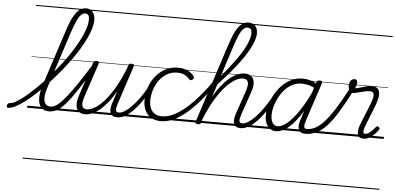

<svg xmlns="http://www.w3.org/2000/svg" viewBox="-281 -1199 3866 1879"><g transform="rotate(5 1652.0 -259.5)"><path d="M-183 17Q-194 17 -197.5 9.5Q-201 2 -198.5 -7Q-196 -16 -188.5 -23.5Q-181 -31 -169 -31Q-147 -31 -110 -52Q-73 -73 -27 -110.5Q19 -148 71 -198.5Q123 -249 176.5 -308.5Q230 -368 281.5 -432.5Q333 -497 377 -562.5Q421 -628 455 -691.5Q489 -755 508.5 -811.5Q528 -868 528 -914Q528 -925 536 -930.5Q544 -936 554.5 -936Q565 -936 573 -930.5Q581 -925 581 -914Q581 -867 561 -807.5Q541 -748 505.5 -682Q470 -616 422.5 -546.5Q375 -477 320 -409Q265 -341 207.5 -278Q150 -215 93 -161.5Q36 -108 -16 -67.5Q-68 -27 -111 -5Q-154 17 -183 17ZM215 17Q165 17 138 -14Q111 -45 110 -102Q109 -159 133 -234L315 -791Q353 -910 395 -964.5Q437 -1019 491 -1019Q521 -1019 541 -1005Q561 -991 571 -967.5Q581 -944 581 -914Q581 -901 573 -895Q565 -889 554.5 -889Q544 -889 536 -895Q528 -901 528 -914Q528 -931 524 -943Q520 -955 511 -962Q502 -969 487 -969Q466 -969 446 -949Q426 -929 406 -885Q386 -841 362 -769L185 -225Q163 -160 161.5 -117Q160 -74 177 -52.5Q194 -31 228 -31Q239 -31 243.5 -23.5Q248 -16 246 -7Q244 2 236 9.5Q228 17 215 17ZM0 490H394V500H0ZM0 -20H394V0H0ZM0 -505H394V-500H0ZM0 -1010H394V-1000H0Z M216 17Q205 17 200 9.5Q195 2 196.5 -7Q198 -16 206.5 -23.5Q215 -31 230 -31Q258 -31 291 -54.5Q324 -78 367.5 -130Q411 -182 469 -267Q527 -352 604 -476Q610 -486 619.5 -485Q629 -484 634.5 -476Q640 -468 634 -459Q549 -318 488 -225.5Q427 -133 381 -80Q335 -27 296 -5Q257 17 216 17ZM394 490V500ZM394 -20V0ZM394 -505V-500ZM394 -1010V-1000Z M571 15Q535 15 510.5 -3.5Q486 -22 481 -61.5Q476 -101 496 -164L606 -494Q610 -506 616.5 -510.5Q623 -515 636 -515Q653 -515 659 -509Q665 -503 661 -491L551 -160Q537 -119 535.5 -91Q534 -63 546.5 -49Q559 -35 585 -35Q617 -35 658 -58Q699 -81 745.5 -131Q792 -181 840.5 -261Q889 -341 937 -457L950 -497Q954 -509 960 -513.5Q966 -518 980 -518Q996 -518 1002.5 -512.5Q1009 -507 1005 -495L881 -117Q866 -71 869 -51Q872 -31 900 -31Q910 -31 914 -23.5Q918 -16 916.5 -7Q915 2 907.5 9.5Q900 17 886 17Q858 17 842 7Q826 -3 819.5 -20.5Q813 -38 815 -62.5Q817 -87 826 -116L867 -242Q828 -172 788 -123Q748 -74 709.5 -43.5Q671 -13 636 1Q601 15 571 15ZM394 490H1065V500H394ZM394 -20H1065V0H394ZM394 -505H1065V-500H394ZM394 -1010H1065V-1000H394Z M886 17Q875 17 870 9.5Q865 2 866.5 -7Q868 -16 876.5 -23.5Q885 -31 900 -31Q925 -31 957 -51Q989 -71 1024.5 -108Q1060 -145 1096.5 -195.5Q1133 -246 1167 -307Q1172 -316 1181 -315Q1190 -314 1196 -307.5Q1202 -301 1197 -292Q1160 -222 1121 -165Q1082 -108 1042 -67.5Q1002 -27 963 -5Q924 17 886 17ZM1064 490V500ZM1064 -20V0ZM1064 -505V-500ZM1064 -1010V-1000Z M1317 17Q1231 17 1185 -35Q1139 -87 1139 -175Q1139 -241 1160.5 -302.5Q1182 -364 1222 -413Q1262 -462 1317 -490.5Q1372 -519 1439 -519Q1495 -519 1536 -498.5Q1577 -478 1597 -447Q1603 -438 1601.5 -431Q1600 -424 1590 -415Q1579 -408 1571 -408Q1563 -408 1556 -416Q1537 -439 1509 -454.5Q1481 -470 1433 -470Q1378 -470 1334.5 -444Q1291 -418 1259.5 -375Q1228 -332 1211.5 -279.5Q1195 -227 1195 -174Q1195 -130 1209.5 -98Q1224 -66 1252 -48.5Q1280 -31 1322 -31Q1333 -31 1337.5 -23.5Q1342 -16 1341 -6.5Q1340 3 1333.5 10Q1327 17 1317 17ZM1065 490H1600V500H1065ZM1065 -20H1600V0H1065ZM1065 -505H1600V-500H1065ZM1065 -1010H1600V-1000H1065Z M1317 17Q1307 17 1302 10Q1297 3 1298 -6.5Q1299 -16 1305.5 -23.5Q1312 -31 1323 -31Q1390 -31 1467 -76.5Q1544 -122 1626 -207.5Q1708 -293 1791 -412Q1801 -428 1809 -424Q1817 -420 1819 -407Q1821 -394 1813 -382Q1747 -285 1681.5 -210Q1616 -135 1553.5 -84.5Q1491 -34 1432 -8.5Q1373 17 1317 17ZM1600 490V500ZM1600 -20V0ZM1600 -505V-500ZM1600 -1010V-1000Z M2097 17Q2070 17 2054.5 7Q2039 -3 2032.5 -21Q2026 -39 2028.5 -63.5Q2031 -88 2040 -117L2118 -344Q2132 -386 2133 -413.5Q2134 -441 2121 -455Q2108 -469 2079 -469Q2047 -469 2005.5 -445.5Q1964 -422 1916.5 -372Q1869 -322 1819.5 -241Q1770 -160 1722 -44L1731 -134Q1776 -238 1823.5 -311.5Q1871 -385 1919 -431Q1967 -477 2011 -498Q2055 -519 2093 -519Q2131 -519 2156.5 -500.5Q2182 -482 2187.5 -442.5Q2193 -403 2171 -340L2095 -118Q2079 -72 2082 -51.5Q2085 -31 2111 -31Q2121 -31 2125.5 -23.5Q2130 -16 2128.5 -7Q2127 2 2119 9.5Q2111 17 2097 17ZM1680 15Q1668 15 1660 10Q1652 5 1655 -6L1911 -791Q1949 -910 1990.5 -964.5Q2032 -1019 2087 -1019Q2117 -1019 2137 -1006.5Q2157 -994 2167.5 -972Q2178 -950 2178 -921Q2178 -899 2171 -871.5Q2164 -844 2150 -812Q2136 -780 2115.5 -744Q2095 -708 2067 -667.5Q2039 -627 2004 -582.5Q1969 -538 1926.5 -489.5Q1884 -441 1835 -388L1710 -4Q1706 6 1700.5 10.5Q1695 15 1680 15ZM1862 -474Q1906 -525 1942 -571.5Q1978 -618 2007.5 -659.5Q2037 -701 2059 -738.5Q2081 -776 2095.5 -808.5Q2110 -841 2117 -869Q2124 -897 2124 -919Q2124 -935 2120 -946Q2116 -957 2106.5 -963Q2097 -969 2083 -969Q2060 -969 2040.5 -950.5Q2021 -932 2002 -889.5Q1983 -847 1959 -774ZM1600 490H2276V500H1600ZM1600 -20H2276V0H1600ZM1600 -505H2276V-500H1600ZM1600 -1010H2276V-1000H1600Z M2098 17Q2087 17 2082 9.5Q2077 2 2078.5 -7Q2080 -16 2088.5 -23.5Q2097 -31 2112 -31Q2137 -31 2169 -51Q2201 -71 2236.5 -108Q2272 -145 2308.5 -195.5Q2345 -246 2379 -307Q2384 -316 2393 -315Q2402 -314 2408 -307.5Q2414 -301 2409 -292Q2372 -222 2333 -165Q2294 -108 2254 -67.5Q2214 -27 2175 -5Q2136 17 2098 17ZM2276 490V500ZM2276 -20V0ZM2276 -505V-500ZM2276 -1010V-1000Z M2446 17Q2413 17 2387.5 -1Q2362 -19 2348 -52.5Q2334 -86 2334 -131Q2334 -175 2348.5 -227.5Q2363 -280 2390.5 -331.5Q2418 -383 2458.5 -425.5Q2499 -468 2551 -493.5Q2603 -519 2666 -519Q2702 -519 2742 -507Q2782 -495 2814 -472L2800 -428Q2757 -454 2722 -461.5Q2687 -469 2657 -469Q2608 -469 2566.5 -447.5Q2525 -426 2492.5 -390Q2460 -354 2437 -309.5Q2414 -265 2402 -220Q2390 -175 2390 -136Q2390 -106 2398 -82.5Q2406 -59 2421.5 -46Q2437 -33 2460 -33Q2500 -33 2550.5 -75Q2601 -117 2658.5 -200Q2716 -283 2774 -407L2792 -369Q2729 -236 2669 -150.5Q2609 -65 2553 -24Q2497 17 2446 17ZM2733 17Q2706 17 2690.5 7Q2675 -3 2668.5 -20.5Q2662 -38 2664 -62.5Q2666 -87 2676 -116L2799 -494Q2804 -506 2810.5 -510.5Q2817 -515 2830 -515Q2848 -515 2853 -508Q2858 -501 2854 -489L2731 -117Q2716 -71 2718.5 -51Q2721 -31 2746 -31Q2756 -31 2760.5 -23.5Q2765 -16 2763.5 -7Q2762 2 2754.5 9.5Q2747 17 2733 17ZM2276 490H2911V500H2276ZM2276 -20H2911V0H2276ZM2276 -505H2911V-500H2276ZM2276 -1010H2911V-1000H2276Z M2733 17Q2720 17 2716 9.5Q2712 2 2715 -7Q2718 -16 2726 -23.5Q2734 -31 2747 -31Q2787 -31 2827.5 -52Q2868 -73 2912.5 -121Q2957 -169 3009 -250Q3061 -331 3124 -450Q3127 -456 3135 -458Q3143 -460 3152 -458.5Q3161 -457 3165.5 -452Q3170 -447 3164 -437Q3102 -317 3049.5 -230.5Q2997 -144 2947.5 -89.5Q2898 -35 2846 -9Q2794 17 2733 17ZM2911 490H2936V500H2911ZM2911 -20H2936V0H2911ZM2911 -505H2936V-500H2911ZM2911 -1010H2936V-1000H2911Z M3306 15Q3282 15 3268 6Q3254 -3 3249 -20Q3244 -37 3246.5 -59.5Q3249 -82 3258 -109Q3266 -133 3279.5 -165.5Q3293 -198 3308 -234.5Q3323 -271 3337.5 -307Q3352 -343 3361 -374Q3373 -416 3365 -434.5Q3357 -453 3328 -453Q3302 -453 3269.5 -445Q3237 -437 3206.5 -429Q3176 -421 3155 -421Q3145 -421 3136.5 -429Q3128 -437 3123 -452.5Q3118 -468 3117 -491Q3117 -510 3123.5 -525Q3130 -540 3142 -549Q3154 -558 3171 -558Q3183 -558 3190.5 -549Q3198 -540 3198 -526Q3198 -517 3194.5 -503.5Q3191 -490 3181 -469Q3203 -472 3231 -480.5Q3259 -489 3288.5 -496.5Q3318 -504 3347 -504Q3378 -504 3396.5 -489.5Q3415 -475 3419.5 -445.5Q3424 -416 3412 -372Q3405 -344 3391 -308Q3377 -272 3361.5 -233.5Q3346 -195 3332 -160.5Q3318 -126 3310 -103Q3297 -65 3299.5 -49.5Q3302 -34 3319 -34Q3336 -34 3353.5 -45.5Q3371 -57 3388 -75Q3405 -93 3418 -109Q3424 -117 3429.5 -117.5Q3435 -118 3443 -113Q3454 -106 3454.5 -99.5Q3455 -93 3451 -86Q3439 -69 3417.5 -45Q3396 -21 3367.5 -3Q3339 15 3306 15ZM2936 490H3504V500H2936ZM2936 -20H3504V0H2936ZM2936 -505H3504V-500H2936ZM2936 -1010H3504V-1000H2936Z"/></g></svg>

Font: Playwrite US Trad Guides
Style: Regular
Weight: 400
Designer: Veronika Burian, José Scaglione
Foundry: TypeTogether
Version: Version 1.003